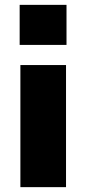

<svg xmlns="http://www.w3.org/2000/svg" viewBox="-20 -771 356 791"><path d="M61 -586V-751H254V-586ZM64 0V-503H252V0Z"/></svg>

Font: Nunito Sans 8pt Black
Style: Regular
Weight: 900
Version: Version 3.101;gftools[0.9.27]